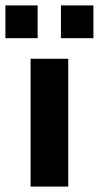

<svg xmlns="http://www.w3.org/2000/svg" viewBox="-28 -689 365 709"><path d="M85 0V-472H224V0ZM-8 -548V-669H111V-548ZM197 -548V-669H317V-548Z"/></svg>

Font: Coval
Style: Heavy
Weight: 900
Foundry: Context Ltd
Version: Version 001.000